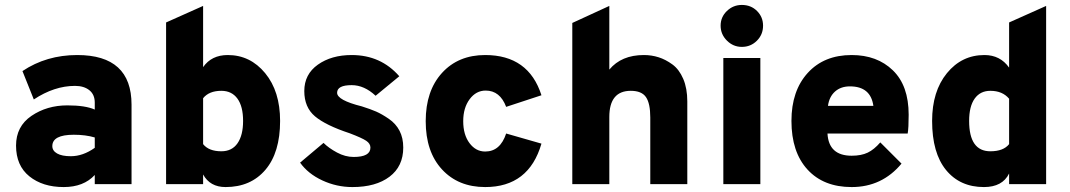

<svg xmlns="http://www.w3.org/2000/svg" viewBox="-20 -746 4334 778"><path d="M364 0V-37Q319 12 238 12Q153 12 99 -31.5Q45 -75 45 -156Q45 -234 107.5 -276.5Q170 -319 253 -319Q326 -319 364 -302V-330Q364 -363 342 -380.5Q320 -398 284 -398Q200 -398 117 -343L71 -458Q168 -523 293 -523Q513 -523 513 -322V0ZM267 -113Q316 -113 364 -147V-189Q327 -200 279 -200Q192 -200 192 -154Q192 -135 211.5 -124Q231 -113 267 -113Z M894 12Q831 12 803 -39V0H653V-655L803 -722V-474Q837 -523 903 -523Q994 -523 1054.5 -449.5Q1115 -376 1115 -256Q1115 -128 1055.5 -58Q996 12 894 12ZM877 -133Q920 -133 942.5 -165.5Q965 -198 965 -256Q965 -315 942 -346.5Q919 -378 877 -378Q827 -378 803 -348V-162Q826 -133 877 -133Z M1408 12Q1344 12 1286 -15Q1228 -42 1196 -87L1291 -167Q1312 -146 1345.5 -128Q1379 -110 1413 -110Q1481 -110 1481 -148Q1481 -164 1464 -175.5Q1447 -187 1397 -206Q1300 -238 1256.5 -274.5Q1213 -311 1213 -377Q1213 -445 1268 -484Q1323 -523 1405 -523Q1523 -523 1598 -437L1502 -358Q1456 -401 1405 -401Q1346 -401 1346 -370Q1346 -340 1446 -315Q1481 -304 1504 -294Q1527 -284 1555.5 -264.5Q1584 -245 1599 -216Q1614 -187 1614 -148Q1614 -72 1558.5 -30Q1503 12 1408 12Z M1946 12Q1837 12 1771 -59.5Q1705 -131 1705 -255Q1705 -378 1771 -450.5Q1837 -523 1946 -523Q2122 -523 2174 -360L2031 -313Q2006 -379 1948 -379Q1909 -379 1883 -344Q1857 -309 1857 -255Q1857 -200 1882.5 -166Q1908 -132 1946 -132Q2007 -132 2031 -205L2174 -164Q2123 12 1946 12Z M2299 0V-653L2449 -722V-464Q2498 -523 2589 -523Q2620 -523 2648.5 -514Q2677 -505 2704.5 -485Q2732 -465 2748.5 -426.5Q2765 -388 2765 -335V0H2615V-270Q2615 -327 2597.5 -352.5Q2580 -378 2536 -378Q2449 -378 2449 -272V0Z M2986 -556Q2951 -556 2925.5 -581.5Q2900 -607 2900 -642Q2900 -677 2925.5 -701.5Q2951 -726 2986 -726Q3023 -726 3047.5 -701.5Q3072 -677 3072 -642Q3072 -606 3047 -581Q3022 -556 2986 -556ZM2911 0V-511H3061V0Z M3431 12Q3317 12 3252 -59Q3187 -130 3187 -256Q3187 -378 3253 -450.5Q3319 -523 3431 -523Q3534 -523 3598 -461Q3662 -399 3662 -281Q3662 -227 3658 -205H3333Q3338 -115 3431 -115Q3470 -115 3496 -127.5Q3522 -140 3547 -169L3633 -83Q3554 12 3431 12ZM3335 -317H3519Q3508 -396 3424 -396Q3387 -396 3363.5 -375Q3340 -354 3335 -317Z M3967 12Q3870 12 3813.5 -57Q3757 -126 3757 -256Q3757 -376 3817 -449.5Q3877 -523 3969 -523Q4033 -523 4069 -472V-655L4219 -722V0H4069V-43Q4042 12 3967 12ZM3993 -133Q4046 -133 4069 -162V-346Q4042 -378 3993 -378Q3952 -378 3929.5 -346.5Q3907 -315 3907 -256Q3907 -133 3993 -133Z"/></svg>

Font: Overpass Heavy
Style: Regular
Weight: 900
Designer: Delve Withrington, Thomas Jockin
Foundry: Delve Fonts
Version: Version 3.000;DELV;Overpass